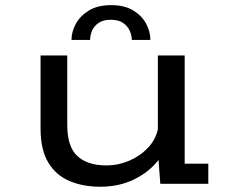

<svg xmlns="http://www.w3.org/2000/svg" viewBox="-20 -716 915 748"><path d="M370.5 11.5Q303.5 11.5 250.8 -10.8Q198 -33 168 -82.8Q138 -132.5 138 -215.5V-500H242V-229Q242 -144.5 281.5 -108Q321 -71.5 395 -71.5Q440 -71.5 482.5 -89.5Q525 -107.5 555.5 -139.2Q586 -171 595 -212V-500H699.5V-78.5H791.5V0H604.5L597.5 -93Q562 -46.5 503.2 -17.5Q444.5 11.5 370.5 11.5ZM413 -696Q465.5 -696 499.5 -675Q533.5 -654 549.8 -622.8Q566 -591.5 566 -560.5H493.5Q493.5 -577 485.8 -595.2Q478 -613.5 460.2 -626.2Q442.5 -639 412 -639Q381 -639 363.2 -626.2Q345.5 -613.5 338.2 -595.2Q331 -577 331 -560.5H258.5Q258.5 -591.5 275.2 -622.8Q292 -654 326.2 -675Q360.5 -696 413 -696Z"/></svg>

Font: Trispace SemiExpanded
Style: Regular
Weight: 400
Width: 6
Designer: Tyler Finck
Foundry: Etcetera Type Company
Version: Version 1.210; ttfautohint (v1.8.3)